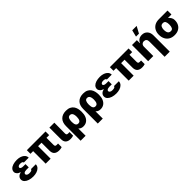

<svg xmlns="http://www.w3.org/2000/svg" viewBox="413 -2587 4588 4588"><g transform="rotate(-45 2706.5 -293.5)"><path d="M364.3 -286.6V-223.1H283.2Q260.7 -222.7 238.8 -217.5Q216.8 -212.4 202.6 -200.2Q188.5 -188 188 -167Q188.5 -146.5 210.9 -129.4Q233.4 -112.3 278.3 -112.3Q325.7 -112.3 348.4 -123.8Q371.1 -135.3 372.6 -156.7H535.6Q534.7 -100.6 499.3 -63.5Q463.9 -26.4 408.2 -8.3Q352.5 9.8 290 9.8Q215.8 9.8 156 -9.5Q96.2 -28.8 60.8 -64.2Q25.4 -99.6 24.9 -148.9Q25.4 -196.3 57.1 -229.7Q88.9 -263.2 150.9 -277.3Q94.7 -293 64.2 -325.4Q33.7 -357.9 33.2 -396.5Q33.7 -446.8 66.9 -481.7Q100.1 -516.6 158 -534.7Q215.8 -552.7 290 -552.7Q355 -552.7 408.7 -533.2Q462.4 -513.7 494.6 -477.1Q526.9 -440.4 528.3 -388.2H362.8Q361.3 -411.6 338.1 -421.1Q314.9 -430.7 279.8 -430.7Q238.3 -430.7 218.5 -415Q198.7 -399.4 198.2 -380.9Q198.7 -359.4 221.7 -346.4Q244.6 -333.5 283.2 -333.5H364.3Z M1254.4 -545.9V-423.3H1163.1V-182.6Q1163.6 -151.9 1176 -140.9Q1188.5 -129.9 1219.7 -129.9Q1232.4 -129.9 1242.9 -130.4Q1253.4 -130.9 1262.2 -131.3V-8.8Q1240.7 -2 1216.8 2.2Q1192.9 6.3 1166.5 5.9Q1086.9 6.3 1041.7 -32.5Q996.6 -71.3 996.6 -159.2V-423.3H880.4V0H712.9V-423.3H622.6V-545.9Z M1384.3 -545.9H1551.8L1549.3 -182.6Q1550.3 -151.9 1563 -140.9Q1575.7 -129.9 1605.5 -129.9Q1620.6 -129.9 1630.4 -130.4Q1640.1 -130.9 1649.4 -131.3V-9.8Q1604 6.3 1552.7 5.9Q1474.1 6.3 1429.4 -32.5Q1384.8 -71.3 1384.3 -159.2Z M1690.9 203.1V-291Q1691.4 -417 1759.5 -484.9Q1827.6 -552.7 1947.3 -552.7Q2019 -552.7 2067.4 -529.8Q2115.7 -506.8 2144.3 -467.3Q2172.9 -427.7 2185.3 -377Q2197.8 -326.2 2197.8 -271V-261.2Q2198.2 -179.2 2172.9 -118.2Q2147.5 -57.1 2099.4 -23.7Q2051.3 9.8 1983.9 9.8Q1942.4 9.8 1911.6 -3.9Q1880.9 -17.6 1858.9 -43L1859.4 203.1ZM1858.9 -258.8Q1858.9 -226.6 1865.5 -196Q1872.1 -165.5 1890.4 -145.5Q1908.7 -125.5 1944.3 -125.5Q1980.5 -125.5 1999 -146.2Q2017.6 -167 2024.2 -198.2Q2030.8 -229.5 2030.8 -261.2V-271Q2030.8 -308.1 2022.9 -340.3Q2015.1 -372.6 1995.8 -392.3Q1976.6 -412.1 1941.9 -412.1Q1896 -412.1 1877.2 -372.1Q1858.4 -332 1858.9 -272Z M2271 203.1V-291Q2271.5 -417 2339.6 -484.9Q2407.7 -552.7 2527.3 -552.7Q2599.1 -552.7 2647.5 -529.8Q2695.8 -506.8 2724.4 -467.3Q2752.9 -427.7 2765.4 -377Q2777.8 -326.2 2777.8 -271V-261.2Q2778.3 -179.2 2752.9 -118.2Q2727.5 -57.1 2679.4 -23.7Q2631.3 9.8 2564 9.8Q2522.5 9.8 2491.7 -3.9Q2460.9 -17.6 2439 -43L2439.5 203.1ZM2439 -258.8Q2439 -226.6 2445.6 -196Q2452.1 -165.5 2470.5 -145.5Q2488.8 -125.5 2524.4 -125.5Q2560.5 -125.5 2579.1 -146.2Q2597.7 -167 2604.2 -198.2Q2610.8 -229.5 2610.8 -261.2V-271Q2610.8 -308.1 2603 -340.3Q2595.2 -372.6 2575.9 -392.3Q2556.6 -412.1 2522 -412.1Q2476.1 -412.1 2457.3 -372.1Q2438.5 -332 2439 -272Z M3169.9 -286.6V-223.1H3088.9Q3066.4 -222.7 3044.4 -217.5Q3022.5 -212.4 3008.3 -200.2Q2994.1 -188 2993.7 -167Q2994.1 -146.5 3016.6 -129.4Q3039.1 -112.3 3084 -112.3Q3131.3 -112.3 3154.1 -123.8Q3176.8 -135.3 3178.2 -156.7H3341.3Q3340.3 -100.6 3304.9 -63.5Q3269.5 -26.4 3213.9 -8.3Q3158.2 9.8 3095.7 9.8Q3021.5 9.8 2961.7 -9.5Q2901.9 -28.8 2866.5 -64.2Q2831.1 -99.6 2830.6 -148.9Q2831.1 -196.3 2862.8 -229.7Q2894.5 -263.2 2956.5 -277.3Q2900.4 -293 2869.9 -325.4Q2839.4 -357.9 2838.9 -396.5Q2839.4 -446.8 2872.6 -481.7Q2905.8 -516.6 2963.6 -534.7Q3021.5 -552.7 3095.7 -552.7Q3160.6 -552.7 3214.4 -533.2Q3268.1 -513.7 3300.3 -477.1Q3332.5 -440.4 3334 -388.2H3168.5Q3167 -411.6 3143.8 -421.1Q3120.6 -430.7 3085.4 -430.7Q3043.9 -430.7 3024.2 -415Q3004.4 -399.4 3003.9 -380.9Q3004.4 -359.4 3027.3 -346.4Q3050.3 -333.5 3088.9 -333.5H3169.9Z M4060.1 -545.9V-423.3H3968.8V-182.6Q3969.2 -151.9 3981.7 -140.9Q3994.1 -129.9 4025.4 -129.9Q4038.1 -129.9 4048.6 -130.4Q4059.1 -130.9 4067.9 -131.3V-8.8Q4046.4 -2 4022.5 2.2Q3998.5 6.3 3972.2 5.9Q3892.6 6.3 3847.4 -32.5Q3802.2 -71.3 3802.2 -159.2V-423.3H3686V0H3518.6V-423.3H3428.2V-545.9Z M4349.6 -311V0H4175.8V-545.9H4340.3V-445.3H4346.7Q4364.7 -495.6 4408.7 -524.2Q4452.6 -552.7 4512.7 -552.7Q4599.1 -552.7 4650.4 -496.3Q4701.7 -439.9 4702.1 -347.7V204.1H4528.3V-313.5Q4528.3 -358.9 4505.4 -384.5Q4482.4 -410.2 4440.4 -410.2Q4399.9 -410.2 4374.5 -384Q4349.1 -357.9 4349.6 -311ZM4386.2 -620.6 4428.7 -790.5H4578.1L4485.8 -620.6Z M4802.7 -258.8V-269.5Q4802.7 -343.3 4833.3 -401.9Q4863.8 -460.4 4922.6 -494.4Q4981.4 -528.3 5066.9 -528.3H5358.4V-395.5H5240.7Q5274.4 -368.2 5297.9 -329.8Q5321.3 -291.5 5320.8 -249V-238.3Q5321.3 -166.5 5291.7 -110.6Q5262.2 -54.7 5205.8 -22.5Q5149.4 9.8 5068.4 9.8Q4982.4 9.8 4923.3 -25.4Q4864.3 -60.5 4833.5 -121.3Q4802.7 -182.1 4802.7 -258.8ZM4969.7 -269.5V-258.8Q4970.2 -220.7 4979 -189.9Q4987.8 -159.2 5009 -141.1Q5030.3 -123 5068.4 -123Q5117.7 -122.6 5135.7 -162.1Q5153.8 -201.7 5153.3 -258.8V-269.5Q5153.8 -320.8 5136 -357.9Q5118.2 -395 5068.4 -395.5H5066.9Q5012.2 -396 4991.2 -358.4Q4970.2 -320.8 4969.7 -269.5Z"/></g></svg>

Font: Inter Display Extra Bold
Style: Regular
Weight: 800
Designer: Rasmus Andersson
Foundry: rsms
Version: Version 4.000;git-4fc901f